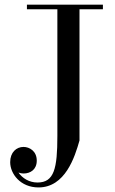

<svg xmlns="http://www.w3.org/2000/svg" viewBox="-20 -770 490 820"><path d="M95 -750V-730.5H225V-190C225 -50.5 211.5 9.5 140 9.5C104.5 9.5 75.5 -9 59 -33C66 -30.5 73.5 -29 80.5 -29C110 -29 137 -46 137 -84C137 -125 105.5 -142.5 80.5 -142.5C50 -142.5 23.5 -119.5 23.5 -77.5C23.5 -27.5 67.5 30.5 144.5 30.5C258.5 30.5 299.5 -99.5 319.5 -170V-730.5H419.5V-750Z"/></svg>

Font: Bodoni* 11
Style: Regular
Weight: 400
Version: Version 2.3